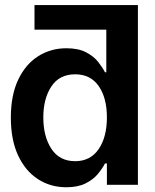

<svg xmlns="http://www.w3.org/2000/svg" viewBox="-20 -748 626 777"><path d="M248.5 9.8Q184.1 9.8 133.3 -23.2Q82.5 -56.2 53.2 -119.1Q23.9 -182.1 23.9 -272Q23.9 -362.8 53.7 -425.5Q83.5 -488.3 134.5 -520.5Q185.5 -552.7 248.5 -552.7Q296.9 -552.7 327.9 -536.6Q358.9 -520.5 377 -497.8Q395 -475.1 404.8 -455.6H410.2V-627.9H119.6V-727.5H538.1V0H412.6V-86.4H404.8Q394.5 -66.4 376 -43.9Q357.4 -21.5 326.4 -5.9Q295.4 9.8 248.5 9.8ZM284.2 -95.7Q345.7 -95.7 379.2 -144.5Q412.6 -193.4 412.6 -272.5Q412.6 -352.1 379.4 -399.7Q346.2 -447.3 284.2 -447.3Q220.2 -447.3 187.7 -397.9Q155.3 -348.6 155.3 -272.5Q155.3 -195.8 188 -145.8Q220.7 -95.7 284.2 -95.7Z"/></svg>

Font: Inter Tight SemiBold
Style: Regular
Weight: 600
Designer: Rasmus Andersson
Foundry: rsms
Version: Version 3.004; ttfautohint (v1.8.4.7-5d5b)